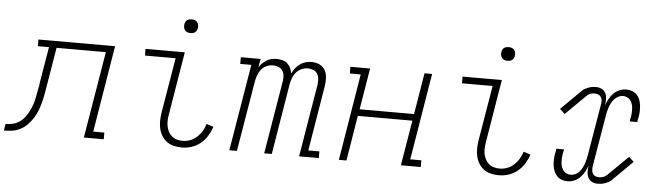

<svg xmlns="http://www.w3.org/2000/svg" viewBox="-102 -899 3749 1086"><g transform="rotate(5 1772.0 -355.5)"><path d="M-56 0 -50 -38Q-30 -38 -10 -42.5Q10 -47 27.5 -58.5Q45 -70 58 -87Q71 -104 80.5 -122.5Q90 -141 96.5 -160Q103 -179 107 -198.5Q111 -218 114.5 -238Q118 -258 122 -277Q122 -277 122 -277.5Q122 -278 122 -278V-280Q122 -280 122 -281Q122 -282 122 -283L157 -492H94V-530H529L448 -38H511V0H398L480 -492H200L164 -275Q160 -252 156 -228.5Q152 -205 146 -181.5Q140 -158 131.5 -134.5Q123 -111 109.5 -89.5Q96 -68 78.5 -49.5Q61 -31 38.5 -19Q16 -7 -8 -3.5Q-32 0 -56 0Z M956 8Q933 8 910.5 3Q888 -2 870 -15Q852 -28 840.5 -47Q829 -66 824 -88Q819 -110 819.5 -133.5Q820 -157 824 -181L876 -492H702V-530H925L866 -174Q863 -157 862 -139.5Q861 -122 864 -106Q867 -90 874.5 -75Q882 -60 894.5 -49.5Q907 -39 923 -34.5Q939 -30 956 -30Q978 -30 999 -38Q1020 -46 1037 -61.5Q1054 -77 1065.5 -96.5Q1077 -116 1083 -137L1123 -124Q1114 -97 1098.5 -72Q1083 -47 1060.5 -28.5Q1038 -10 1010.5 -1Q983 8 956 8ZM947 -641Q938 -641 929.5 -644Q921 -647 915.5 -654Q910 -661 908.5 -670.5Q907 -680 909 -690Q910 -696 913 -702Q916 -708 922 -712Q928 -716 934.5 -717.5Q941 -719 947 -719Q957 -719 965.5 -716Q974 -713 979.5 -706Q985 -699 986.5 -689.5Q988 -680 986 -670Q985 -664 981.5 -658Q978 -652 972.5 -648Q967 -644 960.5 -642.5Q954 -641 947 -641Z M1224 0 1306 -492H1243V-530H1355L1347 -482Q1355 -495 1366.5 -506Q1378 -517 1391 -524.5Q1404 -532 1418.5 -535Q1433 -538 1448 -538Q1464 -538 1480 -533.5Q1496 -529 1507.5 -518.5Q1519 -508 1525.5 -493.5Q1532 -479 1535 -463Q1542 -479 1553.5 -493.5Q1565 -508 1579.5 -518.5Q1594 -529 1611 -533.5Q1628 -538 1645 -538Q1669 -538 1690 -528Q1711 -518 1721.5 -498.5Q1732 -479 1733 -455Q1734 -431 1730 -407L1669 -38H1732V0H1620L1689 -414Q1691 -430 1689.5 -446.5Q1688 -463 1680 -475.5Q1672 -488 1657 -494Q1642 -500 1626 -500Q1608 -500 1590 -492Q1572 -484 1559.5 -469Q1547 -454 1540.5 -436Q1534 -418 1531 -400L1465 0H1422L1491 -414Q1494 -430 1492.5 -446.5Q1491 -463 1482.5 -475.5Q1474 -488 1459.5 -494Q1445 -500 1428 -500Q1410 -500 1392 -492Q1374 -484 1362 -469Q1350 -454 1343.5 -436Q1337 -418 1334 -400L1267 0Z M1846 0 1927 -492H1865V-530H1977L1938 -295H2247L2286 -530H2329L2248 -38H2311V0H2198L2241 -257H1931L1889 0Z M2756 8Q2733 8 2710.5 3Q2688 -2 2670 -15Q2652 -28 2640.5 -47Q2629 -66 2624 -88Q2619 -110 2619.5 -133.5Q2620 -157 2624 -181L2676 -492H2502V-530H2725L2666 -174Q2663 -157 2662 -139.5Q2661 -122 2664 -106Q2667 -90 2674.5 -75Q2682 -60 2694.5 -49.5Q2707 -39 2723 -34.5Q2739 -30 2756 -30Q2778 -30 2799 -38Q2820 -46 2837 -61.5Q2854 -77 2865.5 -96.5Q2877 -116 2883 -137L2923 -124Q2914 -97 2898.5 -72Q2883 -47 2860.5 -28.5Q2838 -10 2810.5 -1Q2783 8 2756 8ZM2747 -641Q2738 -641 2729.5 -644Q2721 -647 2715.5 -654Q2710 -661 2708.5 -670.5Q2707 -680 2709 -690Q2710 -696 2713 -702Q2716 -708 2722 -712Q2728 -716 2734.5 -717.5Q2741 -719 2747 -719Q2757 -719 2765.5 -716Q2774 -713 2779.5 -706Q2785 -699 2786.5 -689.5Q2788 -680 2786 -670Q2785 -664 2781.5 -658Q2778 -652 2772.5 -648Q2767 -644 2760.5 -642.5Q2754 -641 2747 -641Z M3144 8Q3127 8 3111.5 2.5Q3096 -3 3085 -14.5Q3074 -26 3067.5 -41.5Q3061 -57 3059 -73Q3057 -89 3057.5 -106.5Q3058 -124 3061 -141Q3062 -146 3063 -150.5Q3064 -155 3065 -160Q3065 -163 3065.5 -165Q3066 -167 3066 -170H3109Q3109 -167 3108.5 -165Q3108 -163 3108 -160Q3107 -156 3106 -151.5Q3105 -147 3104 -142Q3102 -130 3101.5 -117.5Q3101 -105 3102 -92.5Q3103 -80 3107 -69Q3111 -58 3118.5 -49Q3126 -40 3137 -35Q3148 -30 3160 -30Q3173 -30 3186 -36.5Q3199 -43 3208 -53Q3217 -63 3223.5 -75.5Q3230 -88 3234.5 -100.5Q3239 -113 3242 -126Q3245 -139 3247 -152L3296 -444Q3298 -455 3297 -465.5Q3296 -476 3290 -484.5Q3284 -493 3274.5 -496.5Q3265 -500 3254 -500Q3242 -500 3229.5 -495.5Q3217 -491 3208 -481L3096 -370L3067 -396L3179 -507Q3187 -516 3197 -521Q3207 -526 3217.5 -530Q3228 -534 3238.5 -535.5Q3249 -537 3260 -537Q3277 -537 3292 -529.5Q3307 -522 3314 -507.5Q3321 -493 3321.5 -475.5Q3322 -458 3319 -441L3318 -437Q3325 -456 3334.5 -474Q3344 -492 3358.5 -507Q3373 -522 3392.5 -530Q3412 -538 3431 -538Q3448 -538 3463.5 -532.5Q3479 -527 3490.5 -515.5Q3502 -504 3508 -488.5Q3514 -473 3516 -457Q3518 -441 3517.5 -423.5Q3517 -406 3514 -389Q3513 -384 3512 -379.5Q3511 -375 3510 -370Q3510 -367 3509.5 -365Q3509 -363 3509 -360H3466Q3466 -363 3466.5 -365Q3467 -367 3467 -370Q3468 -374 3469 -378.5Q3470 -383 3471 -388Q3473 -400 3473.5 -412.5Q3474 -425 3473 -437.5Q3472 -450 3468 -461Q3464 -472 3457 -481Q3450 -490 3438.5 -495Q3427 -500 3415 -500Q3402 -500 3389.5 -493.5Q3377 -487 3367.5 -477Q3358 -467 3351.5 -454.5Q3345 -442 3340.5 -429.5Q3336 -417 3333 -404Q3330 -391 3328 -378L3279 -86Q3278 -75 3279 -64.5Q3280 -54 3285.5 -45.5Q3291 -37 3301 -33.5Q3311 -30 3321 -30Q3334 -30 3346 -34.5Q3358 -39 3367 -49L3480 -160L3508 -134L3396 -23Q3388 -14 3378 -9Q3368 -4 3357.5 0Q3347 4 3336.5 5.5Q3326 7 3315 7Q3298 7 3283 -0.5Q3268 -8 3261 -22.5Q3254 -37 3253.5 -54.5Q3253 -72 3256 -89L3257 -93Q3250 -74 3240.5 -56Q3231 -38 3216.5 -23Q3202 -8 3183 0Q3164 8 3144 8Z"/></g></svg>

Font: Iosevka Slab XLtEx
Style: Italic
Weight: 200
Width: 7
Italic angle: -9°
Monospace: yes
Designer: Belleve Invis
Foundry: Belleve Invis
Version: Version 11.1.0; ttfautohint (v1.8.3)